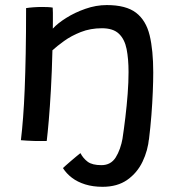

<svg xmlns="http://www.w3.org/2000/svg" viewBox="-20 -550 705 758"><path d="M385 187.5Q347 187.5 316.5 178Q286 168.5 264 151.8Q242 135 228.5 113.5Q231.5 110.5 240 103Q248.5 95.5 259.5 86Q270.5 76.5 280.8 68Q291 59.5 297.5 54.5Q308.5 75.5 326.5 88.8Q344.5 102 380.5 102Q417.5 102 436.8 71.5Q456 41 464.5 -6.5L568.5 -5.5Q564 44 542.8 88.2Q521.5 132.5 482.5 160Q443.5 187.5 385 187.5ZM164.5 6.5Q155 6.5 141.5 6.8Q128 7 114.5 6.5Q102 6 86 5.2Q70 4.5 62.5 3.5Q67.5 -38 71.2 -87.2Q75 -136.5 77.5 -198.2Q80 -260 81.5 -338.8Q83 -417.5 83 -518Q95 -520 111.8 -521.2Q128.5 -522.5 146 -522.5Q157 -522.5 168.2 -522Q179.5 -521.5 188 -520Q188.5 -514.5 188.8 -500Q189 -485.5 188.8 -468Q188.5 -450.5 188.5 -437Q207 -457.5 241 -479Q275 -500.5 317 -515.2Q359 -530 401.5 -530Q477.5 -530 517 -499.8Q556.5 -469.5 570.8 -410.5Q585 -351.5 585 -264Q585 -230 583.2 -187Q581.5 -144 577.8 -96Q574 -48 568 1.5Q561 2.5 546.8 3.2Q532.5 4 516.5 4Q500.5 4 486 3.5Q471.5 3 463 1.5Q469.5 -41 475 -87.2Q480.5 -133.5 484 -179.2Q487.5 -225 487.5 -265.5Q487.5 -317.5 479.8 -356.5Q472 -395.5 449.2 -417Q426.5 -438.5 382.5 -438.5Q337 -438.5 299 -423.5Q261 -408.5 232.8 -388Q204.5 -367.5 187 -351.5Q185 -267 181 -196.5Q177 -126 172.5 -74Q168 -22 164.5 6.5Z"/></svg>

Font: Grandstander Thin
Style: Regular
Weight: 400
Version: Version 1.200